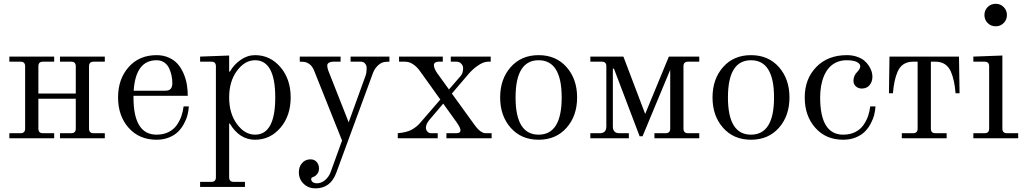

<svg xmlns="http://www.w3.org/2000/svg" viewBox="-20 -744 5519 1033"><path d="M30.3 0V-27.3H90.8Q115.2 -27.3 115.2 -51.8V-387.7Q115.2 -412.1 90.8 -412.1H30.3V-439.5H271.5V-412.1H210.9Q186.5 -412.1 186.5 -387.7V-240.7H387.7V-387.7Q387.7 -412.1 363.3 -412.1H302.7V-439.5H543.9V-412.1H483.4Q459 -412.1 459 -387.7V-51.8Q459 -27.3 483.4 -27.3H543.9V0H302.7V-27.3H363.3Q387.7 -27.3 387.7 -51.8V-212.9H186.5V-51.8Q186.5 -27.3 210.9 -27.3H271.5V0Z M822.3 -447.3Q859.4 -447.3 888.9 -433.8Q918.5 -420.4 937 -398.7Q955.6 -377 968 -347.7Q980.5 -318.4 985.4 -288.8Q990.2 -259.3 990.2 -228.5H698.2V-219.7Q698.2 -19.5 822.3 -19.5Q858.9 -19.5 886.7 -33.4Q914.6 -47.4 930.9 -70.8Q947.3 -94.2 955.8 -118.9Q964.4 -143.6 967.8 -171.4H996.1Q994.6 -148.9 989 -126.2Q983.4 -103.5 970.2 -78.9Q957 -54.2 938.2 -35.4Q919.4 -16.6 889.4 -4.4Q859.4 7.8 822.3 7.8Q729 7.8 672.1 -56.4Q615.2 -120.6 615.2 -219.7Q615.2 -318.8 672.1 -383.1Q729 -447.3 822.3 -447.3ZM699.2 -255.9H867.7Q890.6 -255.9 898.9 -266.6Q907.2 -277.3 907.2 -296.4Q907.2 -316.4 903.3 -335.9Q899.4 -355.5 890.6 -375.2Q881.8 -395 864.3 -407.5Q846.7 -419.9 822.3 -419.9Q710 -419.9 699.2 -255.9Z M1056.6 234.4H1117.2Q1141.6 234.4 1141.6 210V-387.7Q1141.6 -412.1 1117.2 -412.1H1056.6V-439.5L1212.9 -445.3V-359.4L1216.8 -358.4Q1237.8 -396 1274.4 -421.6Q1311 -447.3 1352.1 -447.3Q1433.6 -447.3 1488.8 -382.8Q1543.9 -318.4 1543.9 -219.7Q1543.9 -121.1 1488.8 -56.6Q1433.6 7.8 1352.1 7.8Q1268.1 7.8 1215.8 -80.1L1212.9 -79.1V210Q1212.9 234.4 1237.3 234.4H1297.9V261.7H1056.6ZM1352.1 -19.5Q1460.9 -19.5 1460.9 -219.7Q1460.9 -419.9 1352.1 -419.9Q1296.9 -419.9 1254.9 -363Q1212.9 -306.2 1212.9 -219.7Q1212.9 -133.3 1254.9 -76.4Q1296.9 -19.5 1352.1 -19.5Z M1587.9 182.6Q1587.9 152.3 1605.5 132.8Q1623 113.3 1650.4 113.3Q1671.9 113.3 1684.1 127.7Q1696.3 142.1 1696.3 162.1Q1696.3 179.7 1687 191.7Q1677.7 203.6 1666.5 207.5Q1654.3 211.9 1654.3 217.8Q1654.3 228.5 1660.2 233.9Q1669.9 242.2 1685.1 242.2Q1708 242.2 1728.5 225.3Q1749 208.5 1758.8 182.1L1820.3 12.2L1673.8 -354.5Q1669.4 -366.2 1666.5 -372.3Q1663.6 -378.4 1658 -386Q1652.3 -393.6 1645 -398.9Q1633.3 -407.7 1622.6 -409.9Q1611.8 -412.1 1592.8 -412.1V-439.5H1812.5V-412.1H1771.5Q1759.3 -412.1 1750 -406.7Q1740.7 -401.4 1740.7 -391.6Q1740.7 -378.9 1746.1 -364.7L1856 -85.9L1946.3 -335.4Q1952.6 -351.6 1952.6 -378.9Q1952.6 -392.1 1944.1 -402.1Q1935.5 -412.1 1921.9 -412.1H1866.2V-439.5H2075.2V-412.1Q2055.7 -412.1 2044.2 -409.7Q2032.7 -407.2 2021 -398.4Q1998.5 -380.9 1987.3 -353L1789.1 186Q1758.3 269.5 1676.8 269.5Q1639.6 269.5 1613.8 244.9Q1587.9 220.2 1587.9 182.6Z M2120.1 0V-27.3Q2166.5 -31.2 2193.4 -45.4Q2220.7 -60.1 2239.7 -82L2349.1 -208.5L2238.3 -363.3Q2220.7 -387.7 2198.2 -400.9Q2179.7 -412.1 2158.7 -412.1H2127V-439.5H2362.3V-412.1H2339.4Q2329.1 -412.1 2321.8 -407.5Q2314.5 -402.8 2314.5 -394Q2314.5 -375 2333.5 -348.6L2395.5 -262.7L2458.5 -335.4Q2471.7 -350.6 2471.7 -377Q2471.7 -391.1 2461.4 -401.6Q2451.2 -412.1 2437 -412.1H2405.3V-439.5H2620.1V-412.1H2605Q2580.6 -412.1 2548.8 -389.6Q2523.4 -371.6 2502 -347.2L2411.1 -240.7L2531.2 -74.7Q2544.4 -56.2 2554.7 -46.4Q2574.7 -27.3 2593.3 -27.3H2625V0H2381.8V-27.3H2436Q2457.5 -27.3 2457.5 -43.5Q2457.5 -56.6 2436.5 -86.4L2364.7 -186.5L2292 -101.1Q2271.5 -77.1 2271.5 -57.6Q2271.5 -44.9 2279.5 -36.1Q2287.6 -27.3 2299.3 -27.3H2335V0Z M2727.8 -56.4Q2670.9 -120.6 2670.9 -219.7Q2670.9 -318.8 2727.8 -383.1Q2784.7 -447.3 2877.9 -447.3Q2971.2 -447.3 3028.1 -383.1Q3085 -318.8 3085 -219.7Q3085 -120.6 3028.1 -56.4Q2971.2 7.8 2877.9 7.8Q2784.7 7.8 2727.8 -56.4ZM2877.9 -419.9Q2753.9 -419.9 2753.9 -219.7Q2753.9 -19.5 2877.9 -19.5Q3002 -19.5 3002 -219.7Q3002 -419.9 2877.9 -419.9Z M3156.2 0V-27.3H3206.5Q3242.2 -27.3 3242.2 -63.5V-388.2Q3242.2 -412.1 3218.3 -412.1H3156.2V-439.5H3334L3451.2 -130.9L3578.6 -439.5H3742.2V-412.1H3681.6Q3657.2 -412.1 3657.2 -387.7V-51.8Q3657.2 -27.3 3681.6 -27.3H3742.2V0H3501V-27.3H3561.5Q3585.9 -27.3 3585.9 -51.8V-367.2H3585.4L3437 -10.7H3421.4L3283.2 -374.5H3277.3V-63.5Q3277.3 -27.3 3313 -27.3H3363.3V0Z M3870.4 -56.4Q3813.5 -120.6 3813.5 -219.7Q3813.5 -318.8 3870.4 -383.1Q3927.2 -447.3 4020.5 -447.3Q4113.8 -447.3 4170.7 -383.1Q4227.5 -318.8 4227.5 -219.7Q4227.5 -120.6 4170.7 -56.4Q4113.8 7.8 4020.5 7.8Q3927.2 7.8 3870.4 -56.4ZM4020.5 -419.9Q3896.5 -419.9 3896.5 -219.7Q3896.5 -19.5 4020.5 -19.5Q4144.5 -19.5 4144.5 -219.7Q4144.5 -419.9 4020.5 -419.9Z M4309.6 -219.7Q4309.6 -319.3 4371.6 -383.3Q4433.6 -447.3 4536.1 -447.3Q4565.9 -447.3 4590.3 -439Q4614.7 -430.7 4629.9 -418Q4645 -405.3 4655.3 -389.2Q4665.5 -373 4669.7 -358.6Q4673.8 -344.2 4673.8 -331.5Q4673.8 -304.2 4658.4 -285.9Q4643.1 -267.6 4616.7 -267.6Q4597.7 -267.6 4584.7 -279.3Q4571.8 -291 4571.8 -309.6Q4571.8 -336.9 4592.8 -357.9Q4608.4 -374 4608.4 -387.7Q4608.4 -391.1 4606.9 -394.8Q4605.5 -398.4 4600.6 -403.1Q4595.7 -407.7 4588.1 -411.4Q4580.6 -415 4566.7 -417.5Q4552.7 -419.9 4535.2 -419.9Q4504.9 -419.9 4480.7 -408.9Q4456.5 -397.9 4440.2 -379.4Q4423.8 -360.8 4413.1 -335Q4402.3 -309.1 4397.5 -280.5Q4392.6 -252 4392.6 -219.7Q4392.6 -19.5 4516.6 -19.5Q4553.2 -19.5 4581.1 -33.4Q4608.9 -47.4 4625.2 -70.8Q4641.6 -94.2 4650.1 -118.9Q4658.7 -143.6 4662.1 -171.4H4690.4Q4689 -148.9 4683.3 -126.2Q4677.7 -103.5 4664.6 -78.9Q4651.4 -54.2 4632.6 -35.4Q4613.8 -16.6 4583.7 -4.4Q4553.7 7.8 4516.6 7.8Q4423.3 7.8 4366.5 -56.4Q4309.6 -120.6 4309.6 -219.7Z M4762.7 -242.2 4765.6 -439.5H5139.6L5142.6 -242.2H5121.1Q5115.7 -313 5096.2 -357.9Q5072.8 -412.1 5012.7 -412.1H4988.3V-51.8Q4988.3 -27.3 5012.7 -27.3H5073.2V0H4832V-27.3H4892.6Q4917 -27.3 4917 -51.8V-412.1H4892.6Q4832.5 -412.1 4809.1 -357.9Q4789.6 -313 4784.2 -242.2Z M5216.8 0V-27.3H5277.3Q5301.8 -27.3 5301.8 -51.8V-387.7Q5301.8 -412.1 5277.3 -412.1H5216.8V-439.5L5373 -445.3V-51.8Q5373 -27.3 5397.5 -27.3H5458V0ZM5293.9 -620.1Q5276.4 -637.7 5276.4 -663.1Q5276.4 -688.5 5293.9 -706.1Q5311.5 -723.6 5336.9 -723.6Q5362.3 -723.6 5379.9 -706.1Q5397.5 -688.5 5397.5 -663.1Q5397.5 -637.7 5379.9 -620.1Q5362.3 -602.5 5336.9 -602.5Q5311.5 -602.5 5293.9 -620.1Z"/></svg>

Font: Theano Modern
Style: Regular
Weight: 400
Designer: Alexey Kryukov
Version: Version 2.00